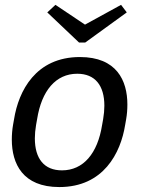

<svg xmlns="http://www.w3.org/2000/svg" viewBox="-20 -749 590 785"><path d="M498.3 -698.3 475 -729.2 327.5 -648.3 206.7 -729.2 173.3 -698.3 303.3 -575H328.3ZM33.3 -238.3C30 -219.2 28.3 -198.3 28.3 -178.3C28.3 -80 72.5 15.8 222.5 15.8C403.3 15.8 473.3 -123.3 491.7 -238.3L495.8 -261.7C499.2 -280.8 500.8 -301.7 500.8 -321.7C500.8 -420 456.7 -515.8 306.7 -515.8C125.8 -515.8 55.8 -376.7 37.5 -261.7ZM233.3 -52.5C160.8 -52.5 122.5 -100 122.5 -183.3C122.5 -200 124.2 -219.2 127.5 -238.3L131.7 -261.7C150 -378.3 208.3 -447.5 295.8 -447.5C368.3 -447.5 406.7 -400 406.7 -316.7C406.7 -300 405 -280.8 401.7 -261.7L397.5 -238.3C379.2 -121.7 320.8 -52.5 233.3 -52.5Z"/></svg>

Font: Boon Medium
Style: Italic
Weight: 500
Italic angle: -9°
Designer: Sungsit Sawaiwan
Foundry: FontUni
Version: Version 3.0